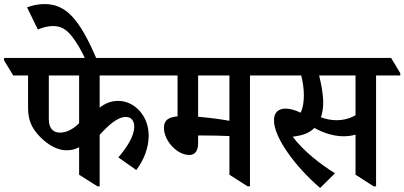

<svg xmlns="http://www.w3.org/2000/svg" viewBox="-71 -909 1988 944"><path d="M257 -170C279 -170 299 -175 318 -185V-50L408 7H419V-246C462 -293 506 -334 548 -334C574 -334 589 -315 589 -287C589 -239 553 -185 511 -135L599 -73C635 -120 660 -181 660 -242C660 -290 644 -330 618 -361C591 -392 554 -413 510 -413C474 -413 445 -400 419 -380V-538H742V-549L698 -624H-51V-612L-6 -538H67V-380C67 -323 81 -281 129 -233C164 -199 208 -170 257 -170ZM169 -323V-538H318V-303C286 -272 255 -257 224 -257C193 -257 169 -275 169 -323Z M351 -614H406C319 -820 251 -889 148 -889C115 -889 87 -882 62 -873L115 -764C139 -774 166 -781 189 -781C230 -781 257 -765 288 -723C308 -696 327 -665 351 -614Z M860 -147C890 -147 903 -170 903 -206V-243C907 -243 912 -243 915 -243C964 -243 1023 -242 1057 -240V-50L1146 7H1158V-538H1278V-549L1233 -624H640V-612L685 -538H802V-337C760 -333 735 -320 735 -281C735 -217 799 -147 860 -147ZM903 -335V-538H1057V-315C1020 -322 962 -330 903 -335Z M1503 15 1576 -57C1504 -102 1422 -165 1368 -237C1376 -238 1385 -239 1393 -241C1427 -246 1455 -260 1475 -280C1515 -257 1568 -239 1618 -239C1640 -239 1660 -242 1677 -247V-50L1766 7H1778V-538H1897V-549L1852 -624H1176V-612L1221 -538H1410C1418 -507 1423 -472 1423 -441C1423 -409 1419 -379 1407 -355C1380 -368 1355 -375 1334 -375C1296 -375 1276 -355 1276 -317C1276 -232 1383 -87 1503 15ZM1518 -404C1518 -447 1509 -494 1498 -538H1677V-342C1650 -327 1619 -318 1583 -318C1556 -318 1530 -324 1507 -332C1514 -353 1518 -377 1518 -404Z"/></svg>

Font: Noto Serif Devanagari SemiCondensed SemiBold
Style: Regular
Weight: 600
Width: 4
Designer: Universal Thirst, Indian Type Foundry and the Monotype Design Team
Foundry: Monotype Imaging Inc.
Version: Version 2.004